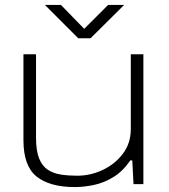

<svg xmlns="http://www.w3.org/2000/svg" viewBox="-20 -746 684 778"><path d="M283 12Q182 12 128.5 -30.5Q75 -73 75 -178V-526H126V-189Q126 -135 138.5 -104Q151 -73 174 -58Q197 -43 227.5 -38.5Q258 -34 293 -34Q346 -34 395.5 -57Q445 -80 477.5 -122.5Q510 -165 510 -223V-526H561V0H521L516 -96H508Q478 -52 439.5 -28.5Q401 -5 360.5 3.5Q320 12 283 12ZM162 -726H227L333 -617H309L418 -726H483L347 -591H297Z"/></svg>

Font: Archivo Expanded Thin
Style: Regular
Weight: 250
Width: 7
Designer: Hector Gatti
Foundry: Omnibus-Type
Version: Version 2.001